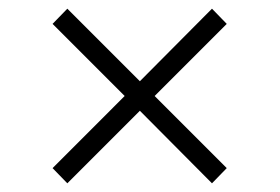

<svg xmlns="http://www.w3.org/2000/svg" viewBox="-20 -536 644 442"><path d="M135 -114 101 -149 267 -315 101 -481 135 -516 302 -349 468 -516 502 -481 336 -315 502 -149 468 -114 302 -281Z"/></svg>

Font: Work Sans Light
Style: Regular
Weight: 300
Designer: Wei Huang
Foundry: Wei Huang
Version: Version 2.012; ttfautohint (v1.8.3)